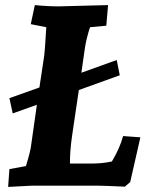

<svg xmlns="http://www.w3.org/2000/svg" viewBox="-20 -730 590 755"><path d="M255 -87H345Q382 -87 420 -95Q452 -149 464 -195L532 -190L492 -14L471 4Q380 0 361 0H108L12 5L17 -65L82 -77Q101 -139 103 -163L125 -318L30 -284L17 -344L135 -386L154 -512Q156 -523 162 -623L101 -635L117 -710Q165 -705 212 -705L405 -710L398 -629L334 -623Q320 -580 314 -542L300 -444L439 -494L451 -434L290 -376L263 -193Q255 -137 255 -87Z"/></svg>

Font: Andada
Style: Bold Italic
Weight: 700
Italic angle: -8.29999°
Designer: Carolina Giovagnoli
Foundry: Carolina Giovagnoli
Version: Version 1.003